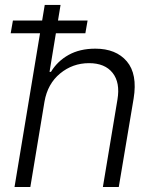

<svg xmlns="http://www.w3.org/2000/svg" viewBox="-20 -747 623 767"><path d="M157.7 -340.9 101.2 0H38L158.7 -727.3H221.9L177.9 -459.9H183.6Q209.2 -502.5 253.9 -527.5Q298.7 -552.6 360.8 -552.6Q443.5 -552.6 486.7 -501.8Q529.8 -451 513.8 -353.3L454.5 0H391L449.2 -349.4Q460.6 -416.9 429.9 -455.8Q399.1 -494.7 335.6 -494.7Q270.2 -494.7 220.2 -453.5Q170.1 -412.3 157.7 -340.9ZM22.7 -614 31.6 -665.1H329.9L321 -614Z"/></svg>

Font: Inter Light  BETA
Style: Italic
Weight: 300
Italic angle: 9.39999°
Designer: Rasmus Andersson
Foundry: rsms
Version: Version 3.011;git-f93a4a705